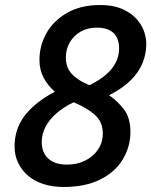

<svg xmlns="http://www.w3.org/2000/svg" viewBox="-20 -729 602 764"><path d="M233 15Q189 15 153 3.5Q117 -8 91.5 -30Q66 -52 52 -81.5Q38 -111 38 -147Q38 -216 78.5 -269Q119 -322 198 -364Q170 -389 153.5 -420Q137 -451 137 -490Q137 -547 164.5 -596.5Q192 -646 246.5 -677.5Q301 -709 379 -709Q438 -709 478.5 -687.5Q519 -666 540.5 -630.5Q562 -595 562 -553Q562 -514 547 -477.5Q532 -441 499.5 -409Q467 -377 414 -350Q449 -326 474 -292.5Q499 -259 499 -204Q499 -146 469 -95.5Q439 -45 379.5 -15Q320 15 233 15ZM247 -74Q286 -74 318 -89.5Q350 -105 369.5 -133Q389 -161 389 -198Q389 -244 357.5 -272Q326 -300 273 -322Q233 -303 204.5 -278Q176 -253 161 -224Q146 -195 146 -163Q146 -137 157 -117Q168 -97 190 -85.5Q212 -74 247 -74ZM336 -390Q373 -408 399.5 -430Q426 -452 440 -479Q454 -506 454 -537Q454 -560 445.5 -578.5Q437 -597 417.5 -608Q398 -619 365 -619Q329 -619 301.5 -603.5Q274 -588 258 -561Q242 -534 242 -499Q242 -460 266.5 -434Q291 -408 336 -390Z"/></svg>

Font: Ubuntu Sans Mono Medium
Style: Italic
Weight: 500
Italic angle: -13.5°
Monospace: yes
Designer: Dalton Maag Ltd
Foundry: Dalton Maag Ltd
Version: Version 1.006